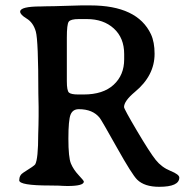

<svg xmlns="http://www.w3.org/2000/svg" viewBox="-20 -700 723 721"><path d="M231 -558.6V-395Q231 -359.4 239 -352.3Q247.1 -345.2 273.4 -345.2H294.4Q367.2 -345.2 406.7 -381.6Q446.3 -418 446.3 -477.1V-497.1Q446.3 -557.6 407.5 -593Q368.7 -628.4 306.2 -628.4H275.9Q245.1 -628.4 238 -618.4Q231 -608.4 231 -558.6ZM318.8 -679.7Q496.1 -679.7 546.9 -571.3Q560.5 -542 560.5 -498Q560.5 -416 486.8 -355Q445.8 -320.8 445.8 -297.9Q445.8 -291 494.1 -209.2Q542.5 -127.4 564.7 -99.6Q586.9 -71.8 620.1 -58.3Q653.3 -44.9 653.3 -33.2Q653.3 1.5 577.6 1.5Q522.5 1.5 495.1 -25.4Q476.1 -43.9 418.9 -146Q361.8 -248 354.5 -257.3Q328.6 -290 275.9 -290Q253.4 -290 245.1 -269.8Q236.8 -249.5 236.8 -179.2Q236.8 -108.9 246.3 -85.9Q255.9 -63 275.4 -42.2Q294.9 -21.5 294.9 -18.1Q294.9 -1.5 232.9 -1.5L216.3 -2L200.2 -2.9Q189.5 -3.4 167 -3.4Q52.2 -3.4 52.2 -22.9Q52.2 -42.5 68.4 -52.2Q109.4 -77.6 112.3 -83Q123.5 -103.5 123.5 -195.8L124.5 -230L125 -264.2Q125 -281.2 125 -298.3L124 -349.1Q124 -547.9 114.5 -581.5Q105 -615.2 80.3 -630.1Q55.7 -645 55.7 -656.2Q55.7 -675.8 133.8 -675.8L150.4 -676.3Q167.5 -676.8 184.1 -676.8L284.7 -679.7Z"/></svg>

Font: Averia Serif Libre
Style: Regular
Weight: 400
Version: Version 1.002